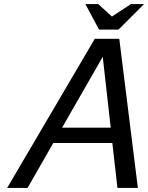

<svg xmlns="http://www.w3.org/2000/svg" viewBox="-20 -920 725 940"><path d="M560 -775H465L398 -900H461L528 -839L621 -900H685ZM15 0 444 -730H474H534H564L655 0H555L530 -220H241L115 0ZM483 -642 284 -295H522Z"/></svg>

Font: Miedinger
Style: Italic
Weight: 400
Italic angle: -13°
Version: Version 001.000